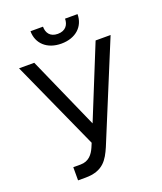

<svg xmlns="http://www.w3.org/2000/svg" viewBox="-164 -1014 952 1128"><g transform="rotate(-20 312.0 -449.5)"><path d="M126.4 9.9H173.3C284.1 9.9 316.8 -49.7 346.6 -117.9L598 -727.3H504.3L321 -275.6L120.7 -727.3H25.6L277 -170.5L265.6 -143.5C250 -108 224.4 -72.4 171.9 -72.4H126.4ZM163.4 -909.1C163.4 -832.4 220.2 -778.4 309.7 -778.4C400.6 -778.4 457.4 -832.4 457.4 -909.1H379.3C379.3 -872.2 359.4 -839.5 309.7 -839.5C259.9 -839.5 241.5 -872.2 241.5 -909.1Z"/></g></svg>

Font: Magic Ui Pro
Style: Regular
Weight: 400
Designer: Stefan Endress, Andreas Faust
Version: Version 1.000;FEAKit 1.0